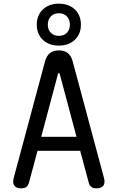

<svg xmlns="http://www.w3.org/2000/svg" viewBox="-20 -1014 640 1044"><path d="M204 -270H396L305 -611Q303 -617 300 -617Q297 -617 295 -611ZM416 -194H184L137 -19Q133 -5 123.5 2.5Q114 10 95 10Q69 10 58 -4.5Q47 -19 55 -48L225 -681Q233 -710 251 -725Q269 -740 300 -740Q331 -740 349 -725Q367 -710 375 -681L545 -48Q553 -19 542 -4.5Q531 10 505 10Q486 10 476.5 2.5Q467 -5 463 -19ZM300 -766Q246 -766 213 -797.5Q180 -829 180 -880Q180 -931 213 -962.5Q246 -994 300 -994Q354 -994 387 -962.5Q420 -931 420 -880Q420 -829 387 -797.5Q354 -766 300 -766ZM300 -819Q327 -819 343.5 -835.5Q360 -852 360 -880Q360 -908 343.5 -925Q327 -942 300 -942Q273 -942 256.5 -925Q240 -908 240 -880Q240 -852 256.5 -835.5Q273 -819 300 -819Z"/></svg>

Font: Maple Mono
Style: Regular
Weight: 400
Monospace: yes
Designer: subframe7536
Version: Version 7.300